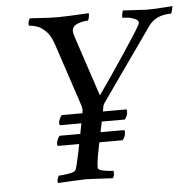

<svg xmlns="http://www.w3.org/2000/svg" viewBox="-47 -665 718 715"><g transform="rotate(-5 311.5 -307.0)"><path d="M168.9 -210.9Q165 -210.9 165 -218.8Q165 -224.6 168.9 -234.4Q172.9 -244.1 177.7 -248H418Q420.9 -248 420.9 -241.2Q420.9 -222.7 409.2 -210.9ZM154.3 -134.8Q150.4 -134.8 150.4 -142.6Q150.4 -148.4 154.3 -158.2Q158.2 -168 163.1 -171.9H403.3Q406.2 -171.9 406.2 -165Q406.2 -146.5 394.5 -134.8ZM227.5 -108.4 254.9 -249Q257.3 -264.6 253.9 -275.4L175.8 -510.7Q167 -536.1 157.5 -550Q147.9 -564 131.8 -575.2Q123 -582 109.1 -585.9Q95.2 -589.8 85.9 -589.8Q84 -590.8 83.7 -595.9Q83.5 -601.1 85.7 -607.9Q87.9 -614.7 90.8 -617.2Q105.5 -616.7 125.7 -615.2Q146 -613.8 162.6 -613Q179.2 -612.3 198.2 -612.3Q222.7 -612.3 310.5 -617.2Q311.5 -611.8 309.3 -600.8Q307.1 -589.8 303.7 -589.8Q288.1 -589.8 268.6 -583Q249 -576.2 246.1 -560.5Q244.1 -552.7 251 -532.2L325.2 -308.6Q367.7 -368.2 421.4 -449Q475.1 -529.8 487.3 -551.8Q492.2 -559.1 493.2 -565.4Q493.7 -569.3 489.7 -574.2Q485.8 -579.1 471.4 -584Q457 -588.9 434.6 -588.9Q432.6 -591.3 434.3 -602.3Q436 -613.3 438.5 -616.2Q516.6 -611.3 526.4 -611.3Q546.4 -611.3 561.5 -612.1Q576.7 -612.8 594.2 -614.3Q611.8 -615.7 623 -616.2Q623 -612.8 620.1 -600.8Q617.2 -588.9 615.2 -588.9Q559.6 -588.9 532.2 -551.8L340.8 -280.3Q337.4 -275.4 335.7 -271Q334 -266.6 333.3 -260Q332.5 -253.4 332 -252L302.7 -108.4Q292 -55.2 293.9 -39.1Q294.4 -32.2 315.4 -28.3Q336.4 -24.4 350.6 -24.4Q353 -21 351.6 -10.7Q350.1 -0.5 345.7 2.9Q257.8 -2 245.1 -2Q231.9 -2 141.6 2.9Q138.7 -1 141.1 -10.7Q143.6 -20.5 147.5 -24.4Q161.6 -24.4 184.3 -28.3Q207 -32.2 210 -39.1Q215.3 -48.8 227.5 -108.4Z"/></g></svg>

Font: Crimson
Style: Italic
Weight: 400
Italic angle: -11°
Version: Version 0.8